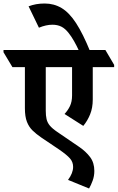

<svg xmlns="http://www.w3.org/2000/svg" viewBox="-78 -910 671 1095"><path d="M397 -192 290 -260Q309 -280 321 -305Q333 -330 333 -366V-527H183V-278Q183 -251 187.5 -231Q192 -211 206 -194Q220 -177 248 -158L374 -72Q412 -46 436 -14Q460 18 460 65Q460 94 450.5 120Q441 146 430 165L310 116Q339 77 339 42Q339 14 321 -6.5Q303 -27 261 -56L157 -126Q128 -146 107.5 -166Q87 -186 75.5 -215.5Q64 -245 64 -293V-527H-7L-58 -612V-625H523L573 -540V-527H451V-342Q451 -295 436 -258Q421 -221 397 -192ZM375 -615Q343 -685 314 -721Q294 -747 272 -758Q250 -769 221 -769Q185 -769 144 -752L85 -874Q106 -882 128.5 -886Q151 -890 177 -890Q230 -890 273.5 -864Q317 -838 356 -778Q395 -718 437 -615Z"/></svg>

Font: Noto Serif Devanagari SemiCondensed
Style: Bold
Weight: 700
Width: 4
Designer: Universal Thirst, Indian Type Foundry and the Monotype Design Team
Foundry: Monotype Imaging Inc.
Version: Version 2.004; ttfautohint (v1.8.4.7-5d5b)